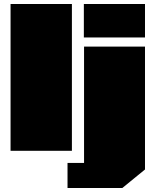

<svg xmlns="http://www.w3.org/2000/svg" viewBox="-20 -757 781 964"><path d="M33 0V-737H341V0ZM401 -569V-737H708V-569ZM319 187V61H402V-523H708V94L594 187Z"/></svg>

Font: Tomorrow Black
Style: Regular
Weight: 900
Designer: Tony de Marco, Monica Rizzolli
Foundry: Just in Type
Version: Version 2.002